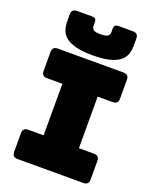

<svg xmlns="http://www.w3.org/2000/svg" viewBox="-174 -1077 954 1176"><g transform="rotate(20 302.5 -488.5)"><path d="M89 0Q70 0 61.5 -8.5Q53 -17 53 -36V-155Q53 -174 61.5 -182.5Q70 -191 89 -191H188V-527H89Q70 -527 61.5 -535.5Q53 -544 53 -563V-684Q53 -703 61.5 -711.5Q70 -720 89 -720H515Q534 -720 542.5 -711.5Q551 -703 551 -684V-563Q551 -544 542.5 -535.5Q534 -527 515 -527H418V-191H515Q534 -191 542.5 -182.5Q551 -174 551 -155V-36Q551 -17 542.5 -8.5Q534 0 515 0ZM519 -897Q519 -865 509.5 -838.5Q500 -812 475.5 -793.5Q451 -775 409 -764.5Q367 -754 302 -754Q237 -754 195 -764.5Q153 -775 128.5 -793.5Q104 -812 94.5 -838.5Q85 -865 85 -897V-941Q85 -960 93.5 -968.5Q102 -977 121 -977H217Q233 -977 239.5 -970.5Q246 -964 246 -946V-925Q246 -911 256 -901.5Q266 -892 303 -892Q340 -892 351 -901.5Q362 -911 362 -925V-946Q362 -964 368.5 -970.5Q375 -977 392 -977H483Q502 -977 510.5 -968.5Q519 -960 519 -941Z"/></g></svg>

Font: Bungee
Style: Regular
Weight: 400
Designer: David Jonathan Ross
Foundry: David Jonathan Ross
Version: Version 1.000;PS 1.0;hotconv 1.0.72;makeotf.lib2.5.5900